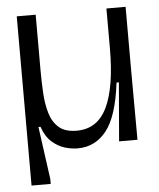

<svg xmlns="http://www.w3.org/2000/svg" viewBox="-49 -556 610 738"><g transform="rotate(-5 256.0 -186.5)"><path d="M43 140V-513H116V-300Q116 -254 118.5 -210.5Q121 -167 131.5 -132Q142 -97 166 -76Q190 -55 235 -55Q315 -55 352 -132.5Q389 -210 389 -359V-513H463V-270L464 0H393L412 -226H403Q387 -96 343.5 -41.5Q300 13 233 13Q208 13 182 5Q156 -3 133 -23.5Q110 -44 97 -82H89L117 121V140Z"/></g></svg>

Font: Bricolage Grotesque 48pt Light
Style: Regular
Weight: 300
Designer: Mathieu Triay
Foundry: Atelier Triay
Version: Version 1.000; ttfautohint (v1.8.4.7-5d5b);gftools[0.9.32]